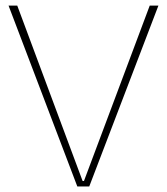

<svg xmlns="http://www.w3.org/2000/svg" viewBox="-20 -670 600 690"><path d="M281.7 -19.5H276.9L42 -649.9H10.7L257.8 0H300.8L549.3 -649.9H518.1Z"/></svg>

Font: Estedad VF
Style: Regular
Weight: 100
Designer: Amin Abedi
Version: Version 7.3